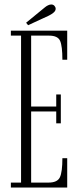

<svg xmlns="http://www.w3.org/2000/svg" viewBox="-20 -837 354 857"><path d="M28.5 0V-22H74V-678H28.5V-700H280V-570.5H258.5Q258.5 -631.5 248.2 -654.8Q238 -678 198.5 -678H119V-361.5H231V-415.5H251.5V-286.5H231V-339.5H119V-22H196.5Q236.5 -22 247.5 -46Q258.5 -70 258.5 -131H280V0ZM105.5 -724.5 96.5 -735.5 179.5 -803.5Q186.5 -809.5 194.2 -813.2Q202 -817 209 -817Q220.5 -817 226 -806.5Q228.5 -803 228.5 -798Q228.5 -788.5 218.8 -780.5Q209 -772.5 197.5 -767Z"/></svg>

Font: Imbue 50pt ExtraLight
Style: Regular
Weight: 200
Designer: Tyler Finck
Foundry: Etcetera Type Company
Version: Version 1.102; ttfautohint (v1.8.3)